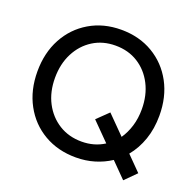

<svg xmlns="http://www.w3.org/2000/svg" viewBox="-131 -849 1043 1025"><g transform="rotate(20 391.0 -336.0)"><path d="M392 12Q290 12 211 -34Q132 -80 87.5 -162Q43 -244 43 -350Q43 -456 87 -537.5Q131 -619 209.5 -665.5Q288 -712 389 -712Q491 -712 569.5 -665.5Q648 -619 692 -537.5Q736 -456 736 -350Q736 -276 714.5 -214Q693 -152 654 -105L735 -23L672 40L588 -45Q547 -18 497.5 -3Q448 12 392 12ZM392 -78Q464 -78 520 -114L420 -215L484 -277L585 -175Q609 -210 622.5 -254Q636 -298 636 -350Q636 -429 604.5 -490.5Q573 -552 517.5 -587Q462 -622 389 -622Q317 -622 261.5 -587Q206 -552 174.5 -490.5Q143 -429 143 -350Q143 -270 175 -209Q207 -148 263 -113Q319 -78 392 -78Z"/></g></svg>

Font: Figtree Medium
Style: Regular
Weight: 500
Designer: Erik Kennedy
Foundry: Erik Kennedy
Version: Version 2.001; ttfautohint (v1.8.4.7-5d5b);gftools[0.9.27]